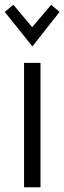

<svg xmlns="http://www.w3.org/2000/svg" viewBox="-23 -786 270 806"><path d="M78 0V-522H147V0ZM113 -591 -3 -736 33 -766 112 -672 192 -766 227 -736Z"/></svg>

Font: Ubuntu Sans Condensed
Style: Regular
Weight: 400
Width: 3
Designer: Dalton Maag Ltd
Foundry: Dalton Maag Ltd
Version: Version 1.006; ttfautohint (v1.8.4.7-5d5b)